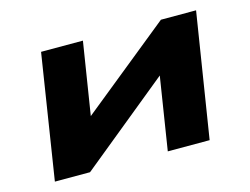

<svg xmlns="http://www.w3.org/2000/svg" viewBox="-76 -626 977 749"><g transform="rotate(-15 413.0 -251.5)"><path d="M61 0 140 -503H309L258 -182H227L624 -503H766L686 0H517L568 -323H599L203 0Z"/></g></svg>

Font: Nunito Sans 7pt Expanded ExtraBold
Style: Italic
Weight: 800
Width: 7
Italic angle: -9°
Designer: Vernon Adams
Foundry: Vernon Adams
Version: Version 3.101;gftools[0.9.27]